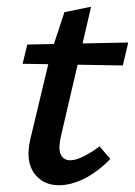

<svg xmlns="http://www.w3.org/2000/svg" viewBox="-20 -540 400 569"><path d="M155 9Q107 9 81 -27Q55 -63 70 -128L131 -383L171 -504L250 -520L161 -138Q152 -100 160 -82.5Q168 -65 188 -65Q204 -65 226.5 -76Q249 -87 275 -106L307 -69Q269 -30 229.5 -10.5Q190 9 155 9ZM47 -351 61 -408 360 -414 344 -346Z"/></svg>

Font: Ysabeau Office SemiBold
Style: Italic
Weight: 600
Italic angle: -12°
Designer: Christian Thalmann (Catharsis Fonts)
Version: Version 2.001;gftools[0.9.30]; featfreeze: tnum,lnum,ss02